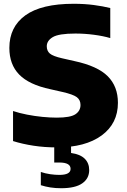

<svg xmlns="http://www.w3.org/2000/svg" viewBox="-20 -770 674 1016"><path d="M280 10Q215.5 10 157 1Q98.5 -8 49 -23.5V-182.5Q82 -171.5 122.8 -163.5Q163.5 -155.5 204.5 -151.5Q245.5 -147.5 280.5 -147.5Q352.5 -147.5 379.2 -165.5Q406 -183.5 406 -214.5Q406 -241 386.5 -255.8Q367 -270.5 310 -283.5L246 -298Q133.5 -322 81.5 -375.5Q29.5 -429 29.5 -516.5Q29.5 -627.5 114.2 -688.8Q199 -750 370 -750Q427 -750 476.2 -743.5Q525.5 -737 563.5 -727.5V-568.5Q526.5 -579.5 477.2 -586Q428 -592.5 379 -592.5Q291 -592.5 259.2 -573.5Q227.5 -554.5 227.5 -525Q227.5 -500.5 244 -486.5Q260.5 -472.5 309 -461.5L373 -447Q496.5 -420.5 550.2 -366.5Q604 -312.5 604 -226Q604 -116.5 517.8 -53.2Q431.5 10 280 10ZM303.5 226Q272.5 226 246 221.8Q219.5 217.5 196 210V140Q219.5 148 245.5 151.8Q271.5 155.5 294 155.5Q353.5 155.5 353.5 123.5Q353.5 90 294 90H267V-10H356V39.5Q405 46.5 428.5 70Q452 93.5 452 130Q452 174.5 415.2 200.2Q378.5 226 303.5 226Z"/></svg>

Font: Encode Sans SmExp XBd
Style: Regular
Weight: 800
Width: 6
Designer: Multiple Designers
Foundry: Impallari Type
Version: Version 3.002; ttfautohint (v1.8.3) -l 8 -r 50 -G 200 -x 14 